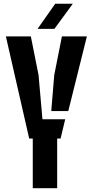

<svg xmlns="http://www.w3.org/2000/svg" viewBox="-20 -992 489 1012"><path d="M152.7 0V-261.7H133.9L11 -800H142.6L183.2 -596.4L203.7 -363.2H323.6L299.4 -261.7H281.3V0ZM250.2 -406.7 265.9 -596.4 306.3 -800H437.9L339.9 -406.7ZM178.1 -840 271.1 -972.4H363.9L266.9 -840Z"/></svg>

Font: Big Shoulders Stencil Text SC Thin
Style: Regular
Weight: 100
Designer: Patric King
Foundry: XO Type Co
Version: Version 2.001